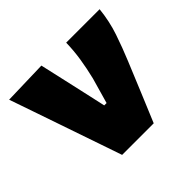

<svg xmlns="http://www.w3.org/2000/svg" viewBox="-126 -657 808 808"><g transform="rotate(-45 278.0 -253.0)"><path d="M180.5 0Q164.5 -47 148 -95Q131.5 -143 115.5 -189.5L85 -278.5Q66 -333.5 46.8 -389.5Q27.5 -445.5 8.5 -500.5L206 -506Q217.5 -455.5 232 -391Q246.5 -326.5 259.5 -268.5L274.5 -200.5H288.5L321 -314.5Q332.5 -361.5 339.8 -407.8Q347 -454 348 -500.5H547Q540 -434 520.2 -376Q500.5 -318 477.5 -262.5Q450.5 -197 422.8 -130.2Q395 -63.5 368.5 0Z"/></g></svg>

Font: Commissioner ExtraBold
Style: Regular
Weight: 800
Designer: Kostas Bartsokas
Foundry: Kostas Bartsokas
Version: Version 1.000; ttfautohint (v1.8.3)